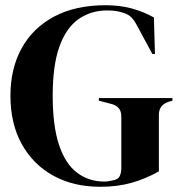

<svg xmlns="http://www.w3.org/2000/svg" viewBox="-20 -698 696 736"><path d="M364 18Q262 18 184.5 -24.5Q107 -67 63.5 -145.5Q20 -224 20 -331Q20 -435 63 -513Q106 -591 187.5 -634.5Q269 -678 385 -678Q438 -678 483.5 -666Q529 -654 570 -631L574 -491H564L508 -595Q495 -620 484 -631Q473 -642 456 -648Q440 -653 426.5 -655.5Q413 -658 391 -658Q329 -658 281.5 -625Q234 -592 208 -520Q182 -448 182 -331Q182 -215 206.5 -142Q231 -69 276 -35.5Q321 -2 380 -2Q389 -2 397.5 -3.5Q406 -5 414 -7Q433 -10 439 -23Q445 -36 445 -54V-252Q445 -291 405 -300L359 -312V-322H641V-312L627 -308Q589 -296 589 -258V-41Q537 -12 483.5 3Q430 18 364 18Z"/></svg>

Font: DeepMind Serif Display
Style: Regular
Weight: 400
Designer: Frank Grießhammer / Modifications: Colophon Foundry
Foundry: Colophon Foundry
Version: Version 5.003; ttfautohint (v1.8.2)